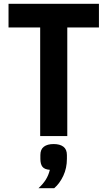

<svg xmlns="http://www.w3.org/2000/svg" viewBox="-20 -718 567 1013"><path d="M502 -573H335V0H192V-573H25V-698H502ZM263 42Q296 42 314.5 56Q333 70 333 100V120Q333 169 314 209.5Q295 250 266 275H183Q207 253 221.5 230Q236 207 243 178Q215 176 204 162Q193 148 193 120V100Q193 70 211.5 56Q230 42 263 42Z"/></svg>

Font: IBM Plex Sans Condensed
Style: Bold
Weight: 700
Width: 3
Designer: Mike Abbink, Paul van der Laan, Pieter van Rosmalen
Foundry: Bold Monday
Version: Version 3.201